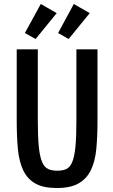

<svg xmlns="http://www.w3.org/2000/svg" viewBox="-20 -935 567 965"><path d="M64 -687H170V-331Q170 -248 175 -198Q180 -148 191.5 -121Q203 -94 222 -85.5Q241 -77 268 -77Q295 -77 313.5 -85.5Q332 -94 343 -120.5Q354 -147 359 -196Q364 -245 364 -326V-687H470V-326Q470 -248 464 -186Q458 -124 437 -80.5Q416 -37 375.5 -13.5Q335 10 266 10Q198 10 158 -12.5Q118 -35 97 -78.5Q76 -122 70 -185.5Q64 -249 64 -330ZM159 -739 105 -769 185 -915 265 -869ZM325 -739 272 -769 351 -915 431 -869Z"/></svg>

Font: Medium
Style: Regular
Weight: 500
Designer: Fernando Haro
Foundry: deFharo
Version: Version 1.787